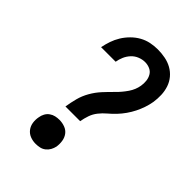

<svg xmlns="http://www.w3.org/2000/svg" viewBox="-221 -838 941 941"><g transform="rotate(45 250.0 -367.5)"><path d="M180 -225Q185 -257 193 -287.5Q201 -318 217.5 -347Q234 -376 256.5 -400.5Q279 -425 303 -448.5Q327 -472 346 -500Q365 -528 370 -559Q373 -577 371 -594.5Q369 -612 360.5 -626.5Q352 -641 336 -648Q320 -655 302 -655Q284 -655 265 -647.5Q246 -640 232 -625Q218 -610 210 -591.5Q202 -573 199 -554Q199 -554 199 -554Q199 -554 199 -554H98Q98 -554 98 -554Q98 -554 98 -554Q98 -554 98 -554Q98 -554 98 -554Q103 -579 111 -602.5Q119 -626 132.5 -648Q146 -670 165 -689Q184 -708 206.5 -720.5Q229 -733 253.5 -738Q278 -743 302 -743Q329 -743 354.5 -738Q380 -733 401.5 -721Q423 -709 439 -690Q455 -671 463 -647Q471 -623 472 -597Q473 -571 469 -545Q465 -522 457.5 -500Q450 -478 439.5 -457Q429 -436 415 -416Q401 -396 384.5 -378.5Q368 -361 349.5 -345.5Q331 -330 316 -311Q301 -292 293.5 -270Q286 -248 282 -225ZM206 8Q186 8 168 1Q150 -6 138.5 -21Q127 -36 124 -55.5Q121 -75 125 -95Q127 -109 134 -122Q141 -135 153 -143.5Q165 -152 178.5 -155Q192 -158 206 -158Q226 -158 244.5 -151Q263 -144 274 -129Q285 -114 288 -94.5Q291 -75 288 -55Q285 -41 278 -28.5Q271 -16 259.5 -7Q248 2 234 5Q220 8 206 8Z"/></g></svg>

Font: Iosevka Curly Slab SmBdObl
Style: Regular
Weight: 600
Italic angle: -9°
Monospace: yes
Designer: Belleve Invis
Foundry: Belleve Invis
Version: Version 11.0.0; ttfautohint (v1.8.3)